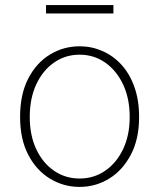

<svg xmlns="http://www.w3.org/2000/svg" viewBox="-20 -722 626 755"><path d="M293 13Q230 13 176.5 -19.5Q123 -52 91 -113.5Q59 -175 59 -262Q59 -351 91 -413Q123 -475 176.5 -507.5Q230 -540 293 -540Q340 -540 382.5 -521.5Q425 -503 457.5 -467.5Q490 -432 508.5 -380Q527 -328 527 -262Q527 -175 494.5 -113.5Q462 -52 409 -19.5Q356 13 293 13ZM293 -20Q349 -20 393.5 -50.5Q438 -81 464 -135.5Q490 -190 490 -262Q490 -335 464 -390Q438 -445 393.5 -476Q349 -507 293 -507Q237 -507 192.5 -476Q148 -445 122.5 -390Q97 -335 97 -262Q97 -190 122.5 -135.5Q148 -81 192.5 -50.5Q237 -20 293 -20ZM161 -669V-702H426V-669Z"/></svg>

Font: Noto Sans TC Thin
Style: Regular
Weight: 100
Designer: Ryoko NISHIZUKA 西塚涼子 (kana, bopomofo & ideographs); Paul D. Hunt (Latin, Greek & Cyrillic); Sandoll Communications 산돌커뮤니
Foundry: Adobe
Version: Version 2.004-H2;hotconv 1.0.118;makeotfexe 2.5.65603